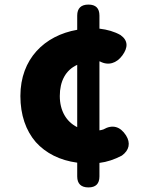

<svg xmlns="http://www.w3.org/2000/svg" viewBox="-20 -770 649 838"><path d="M136 -150C180 -101 242 -70 317 -60V0C317 32 334 48 366 48C398 48 414 32 414 0V-59C447 -63 480 -74 512 -91C544 -114 551 -146 530 -179C505 -218 471 -228 431 -205C425 -203 420 -202 414 -201V-351V-502C415 -502 415 -502 416 -502C453 -482 489 -494 514 -528C539 -562 540 -593 506 -617C480 -632 448 -641 414 -645V-702C414 -734 398 -750 366 -750C334 -750 317 -734 317 -702V-640C174 -615 69 -513 69 -351C69 -268 93 -200 136 -150ZM261 -268C248 -291 241 -319 241 -351C241 -415 266 -464 317 -487V-351V-215C293 -227 274 -245 261 -268Z"/></svg>

Font: GenSenRounded2 TW H
Style: Regular
Weight: 900
Version: Version 2.100;PS 2.1;hotconv 16.6.51;makeotf.lib2.5.65220 DE